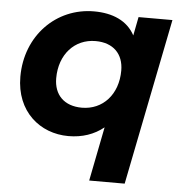

<svg xmlns="http://www.w3.org/2000/svg" viewBox="-53 -596 795 841"><g transform="rotate(5 345.0 -176.0)"><path d="M523 -538 507 -456C474 -518 409 -546 327 -546C161 -546 30 -414 30 -233C30 -80 137 8 262 8C323 8 375 -10 417 -44L370 194H526L672 -538ZM187 -240C187 -345 253 -417 345 -417C423 -417 468 -371 468 -298C468 -193 402 -121 310 -121C232 -121 187 -167 187 -240Z"/></g></svg>

Font: AWKNG-Font
Style: Bold Italic
Weight: 700
Italic angle: -11.3°
Designer: Awakening Church
Foundry: Awakening Church
Version: Version 1.700;PS 001.700;hotconv 1.0.88;makeotf.lib2.5.64775